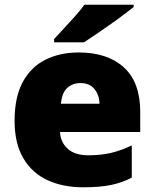

<svg xmlns="http://www.w3.org/2000/svg" viewBox="-20 -786 658 816"><path d="M315 -563Q436 -563 506 -500Q576 -437 576 -310V-225H235Q237 -182 267.5 -154Q298 -126 356 -126Q408 -126 451 -136Q494 -146 540 -168V-31Q500 -10 452.5 0Q405 10 333 10Q249 10 183.5 -19.5Q118 -49 80 -112Q42 -175 42 -273Q42 -373 76.5 -437Q111 -501 172.5 -532Q234 -563 315 -563ZM322 -433Q288 -433 265.5 -412Q243 -391 239 -345H403Q402 -382 381.5 -407.5Q361 -433 322 -433ZM548 -756Q530 -742 503 -721.5Q476 -701 445 -679.5Q414 -658 385.5 -638.5Q357 -619 337 -606H210V-620Q227 -639 251 -664.5Q275 -690 299 -717Q323 -744 339 -766H548Z"/></svg>

Font: Noto Sans Gujarati UI Black
Style: Regular
Weight: 900
Designer: Jelle Bosma - Monotype Design Team, Universal Thirst
Foundry: Monotype Imaging Inc.
Version: Version 2.106; ttfautohint (v1.8.4.7-5d5b)